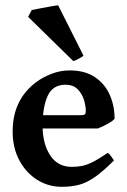

<svg xmlns="http://www.w3.org/2000/svg" viewBox="-20 -700 486 733"><path d="M417.5 -246.6Q409.7 -237.3 388.9 -226.1Q368.2 -214.8 353.5 -209.5H81.5L82.5 -260.3H290.5Q300.8 -260.3 304.2 -263.7Q307.6 -267.1 307.6 -276.4Q307.6 -294.4 300.8 -317.9Q293.9 -341.3 276.9 -358.9Q259.8 -376.5 230 -376.5Q181.2 -376.5 161.9 -333.7Q142.6 -291 142.6 -219.7Q142.6 -151.4 171.4 -107.2Q200.2 -63 253.9 -63Q272.9 -63 291 -66.2Q309.1 -69.3 332.5 -80.8Q356 -92.3 391.1 -116.2Q397 -113.8 405 -102.3Q413.1 -90.8 415 -87.4Q373 -45.4 341.8 -23.7Q310.5 -2 281.2 5.6Q252 13.2 215.8 13.2Q164.6 13.2 122.1 -13.4Q79.6 -40 54 -87.6Q28.3 -135.3 28.3 -198.2Q28.3 -320.8 120.6 -388.2Q144.5 -405.8 177.7 -418.5Q210.9 -431.2 245.6 -431.2Q304.7 -431.2 342.8 -405.3Q380.9 -379.4 399.2 -337.4Q417.5 -295.4 417.5 -246.6ZM298.8 -487.3Q293 -482.4 280.3 -475.6Q267.6 -468.8 259.8 -466.8L87.4 -635.7L101.1 -661.6Q106.9 -663.1 128.7 -667.2Q150.4 -671.4 172.6 -675.3Q194.8 -679.2 202.1 -679.7Z"/></svg>

Font: Dai Banna SIL SemiBold
Style: Regular
Weight: 600
Designer: Victor Gaultney
Foundry: SIL International
Version: Version 4.000